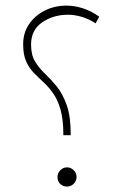

<svg xmlns="http://www.w3.org/2000/svg" viewBox="-20 -669 438 688"><path d="M63 -510.7Q63 -550.8 83.7 -581.8Q104.5 -612.8 139.9 -630.9Q175.3 -648.9 218.8 -648.9Q245.6 -648.9 275.1 -639.9Q304.7 -630.9 335.4 -609.4L322.8 -585.4Q296.4 -602.1 271.5 -609.1Q246.6 -616.2 223.6 -616.2Q170.9 -616.2 131.1 -588.9Q91.3 -561.5 91.3 -509.3Q91.3 -472.2 105.7 -448.5Q120.1 -424.8 141.4 -404.8Q162.6 -384.8 183.6 -358.9Q204.6 -333 219 -292.7Q233.4 -252.4 233.4 -187V-184.6H207V-187Q207 -242.2 196.5 -277.6Q186 -313 169.7 -335.7Q153.3 -358.4 135 -375.2Q116.7 -392.1 100.3 -408.9Q84 -425.8 73.5 -449.5Q63 -473.1 63 -510.7ZM186 -34.7Q186 -48.8 196.3 -59.1Q206.5 -69.3 220.2 -69.3Q233.9 -69.3 244.1 -59.1Q254.4 -48.8 254.4 -34.7Q254.4 -21 244.4 -10.7Q234.4 -0.5 220.2 -0.5Q205.6 -0.5 195.8 -10Q186 -19.5 186 -34.7Z"/></svg>

Font: Vazirmatn UI Thin
Style: Regular
Weight: 100
Designer: Saber Rastikerdar
Foundry: Saber Rastikerdar
Version: Version 33.003